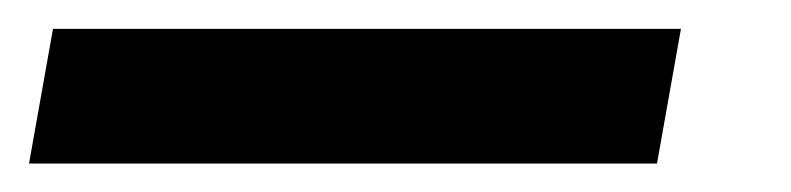

<svg xmlns="http://www.w3.org/2000/svg" viewBox="-86 -20 548 133"><path d="M369.1 93.3H-65.9L-49.3 0H385.7Z"/></svg>

Font: Roboto Medium
Style: Italic
Weight: 500
Italic angle: -12°
Designer: Google
Version: Version 2.134; 2016